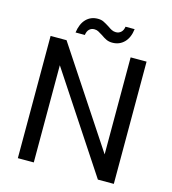

<svg xmlns="http://www.w3.org/2000/svg" viewBox="-123 -958 950 1059"><g transform="rotate(15 351.5 -428.5)"><path d="M625 0H534L168 -555V0H77V-698H168L534 -144V-698H625ZM205 -752Q212 -803 238.5 -830Q265 -857 305 -857Q324 -857 337.5 -850.5Q351 -844 370 -832Q384 -822 395 -816.5Q406 -811 419 -811Q436 -811 448 -822Q460 -833 463 -854H515Q509 -804 482 -777Q455 -750 415 -750Q396 -750 381.5 -756.5Q367 -763 349 -776Q333 -786 323.5 -791Q314 -796 301 -796Q284 -796 272.5 -785Q261 -774 258 -752Z"/></g></svg>

Font: DVN-Poppins
Style: Regular
Weight: 400
Designer: Ninad Kale (Devanagari), Jonny Pinhorn (Latin)
Foundry: Indian Type Foundry
Version: 4.004